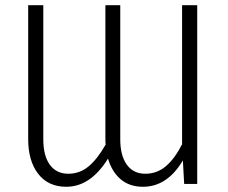

<svg xmlns="http://www.w3.org/2000/svg" viewBox="-20 -705 875 736"><path d="M736 -685V0H686L681 -90Q621 11 528 11Q477 11 443 -17.5Q409 -46 394 -97Q327 11 234 11Q165 11 126.5 -38.5Q88 -88 88 -172V-685H146V-171Q146 -108 171 -73.5Q196 -39 242 -39Q286 -39 320 -67.5Q354 -96 385 -151Q384 -158 384 -173V-685H441V-171Q441 -109 466 -74Q491 -39 537 -39Q582 -39 616 -68Q650 -97 678 -152V-685Z"/></svg>

Font: Fira Sans Condensed Light
Style: Regular
Weight: 300
Width: 3
Designer: bBox Type GmbH & Carrois Corporate GbR & Edenspiekermann AG
Foundry: bBox Type GmbH & Carrois Corporate GbR & Edenspiekermann AG
Version: Version 4.301